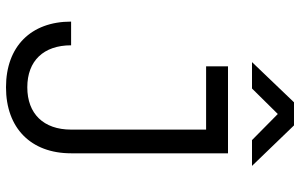

<svg xmlns="http://www.w3.org/2000/svg" viewBox="-200 -790 1000 640"><g transform="rotate(90 300.0 -470.0)"><path d="M275 -810 360 -896 447 -810H533L398 -950H321L187 -810ZM271 10C407 10 491 -73 491 -207V-730H201V-657H412V-207C412 -115 359 -61 271 -61C183 -61 131 -115 131 -207H52C52 -73 135 10 271 10Z"/></g></svg>

Font: Tekne LDO Light
Style: Regular
Weight: 300
Monospace: yes
Designer: Alessio Laiso, Mario Rullo, Paolo Rosset
Foundry: Alessio Laiso
Version: Version 1.000;hotconv 1.0.109;makeotfexe 2.5.65596